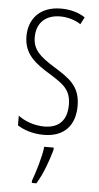

<svg xmlns="http://www.w3.org/2000/svg" viewBox="-54 -573 425 828"><g transform="rotate(5 158.5 -159.0)"><path d="M284 -127C284 -213 235 -244 169 -285C105 -325 74 -352 74 -407C74 -470 115 -505 176 -505C208 -505 242 -495 265 -479L281 -510C253 -529 216 -539 177 -539C84 -539 38 -481 38 -408C38 -329 88 -293 155 -252C214 -215 246 -193 246 -128C246 -63 213 -26 148 -26C106 -26 64 -41 35 -63V-21C60 -5 99 10 149 10C238 10 284 -43 284 -127ZM197 71V61H156C152 101 130 175 116 211V221H136C163 177 184 118 197 71Z"/></g></svg>

Font: Noto Sans Armenian ExtraCondensed ExtraLight
Style: Regular
Weight: 200
Width: 2
Designer: Monotype Design Team
Foundry: Monotype Imaging Inc.
Version: Version 2.008